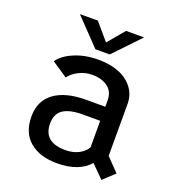

<svg xmlns="http://www.w3.org/2000/svg" viewBox="-127 -785 825 900"><g transform="rotate(20 285.0 -335.0)"><path d="M438.5 -683 314.5 -553H243L118.5 -683H208L279 -600L349 -683ZM479 13 417 -49Q365 11 255.5 11Q170 11 119.5 -31.5Q69 -74 69 -155Q69 -233 125 -274.2Q181 -315.5 283.5 -315.5H379V-346Q379 -391 348.8 -413.2Q318.5 -435.5 271 -435.5Q235 -435.5 203.5 -419Q172 -402.5 157.5 -381L79 -433.5Q100.5 -466 153.5 -489Q206.5 -512 276.5 -512Q330.5 -512 374.2 -495.5Q418 -479 445.2 -444.8Q472.5 -410.5 472.5 -363V-104.5L535.5 -39.5ZM271.5 -60.5Q309.5 -60.5 337.2 -74.8Q365 -89 379 -112.5V-245.5H292Q227.5 -245.5 195 -223.8Q162.5 -202 162.5 -153.5Q162.5 -60.5 271.5 -60.5Z"/></g></svg>

Font: League Mono Narrow
Style: Regular
Weight: 400
Width: 3
Designer: Tyler Finck
Foundry: The League of Moveable Type / Tyler Finck
Version: Version 2.210